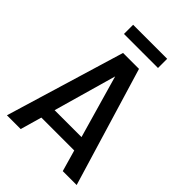

<svg xmlns="http://www.w3.org/2000/svg" viewBox="-244 -957 1065 1065"><g transform="rotate(45 288.0 -425.0)"><path d="M15 0H123L159 -126H417L453 0H562L351 -700H226ZM155 -778H422V-850H155ZM182 -207 287 -577 393 -207Z"/></g></svg>

Font: Vanilla Cream DemiBold
Style: Regular
Weight: 600
Designer: Jeremy Tribby, Jinavaṁso
Foundry: Tribby Type
Version: Version 1.422;Glyphs 3.1.2 (3151)